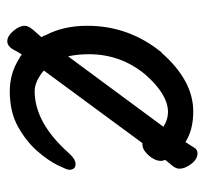

<svg xmlns="http://www.w3.org/2000/svg" viewBox="-38 -506 575 540"><g transform="rotate(90 250.0 -236.5)"><path d="M296 -421Q246 -421 190 -357Q133 -288 133 -199Q133 -166 139 -140L337 -408Q317 -421 296 -421ZM121 12Q111 31 96.5 31Q82 31 67.5 14Q53 -3 53 -18Q53 -28 64 -41Q82 -61 85 -65Q81 -71 79 -78Q53 -127 53 -194Q53 -311 128 -403Q128 -403 129 -403Q207 -492 294 -492Q346 -492 380 -470L396 -495Q401 -504 412 -504Q428 -504 441.5 -486.5Q455 -469 455 -453Q455 -442 443 -429Q437 -422 430 -413Q433 -407 433 -401Q433 -384 417.5 -366.5Q402 -349 386 -349Q385 -349 383 -349L179 -72Q184 -67 190 -63Q215 -46 237 -46Q326 -46 412 -143Q428 -161 442 -161Q458 -161 458 -143Q458 -137 445 -110.5Q432 -84 405.5 -53.5Q379 -23 337.5 0.5Q296 24 237 24Q187 24 146 -2Q139 -5 134 -10Q129 -3 121 12Z"/></g></svg>

Font: Moon Stars Kai HW
Style: Bold
Weight: 700
Designer: GuiWonder
Version: Version 1.101